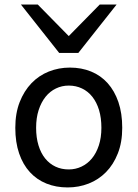

<svg xmlns="http://www.w3.org/2000/svg" viewBox="-20 -801 597 833"><path d="M136.7 -246.6Q136.7 -204.1 147 -170.4Q157.2 -136.7 176 -113.5Q194.8 -90.3 220.7 -78.1Q246.6 -65.9 278.3 -65.9Q307.6 -65.9 333.5 -78.1Q359.4 -90.3 378.7 -113.5Q397.9 -136.7 408.9 -170.4Q419.9 -204.1 419.9 -246.6Q419.9 -289.6 409.7 -323.5Q399.4 -357.4 380.6 -381.1Q361.8 -404.8 335.7 -417.2Q309.6 -429.7 278.3 -429.7Q248.5 -429.7 222.7 -417.2Q196.8 -404.8 177.7 -381.1Q158.7 -357.4 147.7 -323.5Q136.7 -289.6 136.7 -246.6ZM46.4 -246.6Q46.4 -309.6 65.4 -358.2Q84.5 -406.7 116.7 -440.2Q148.9 -473.6 191.9 -490.7Q234.9 -507.8 283.2 -507.8Q333.5 -507.8 375.2 -490.7Q417 -473.6 447 -440.2Q477.1 -406.7 493.7 -358.2Q510.3 -309.6 510.3 -246.6Q510.3 -183.6 491.2 -135.3Q472.2 -86.9 439.9 -54.2Q407.7 -21.5 364.7 -4.6Q321.8 12.2 273.4 12.2Q223.1 12.2 181.4 -4.6Q139.6 -21.5 109.6 -54.2Q79.6 -86.9 63 -135.3Q46.4 -183.6 46.4 -246.6ZM144 -781.2 278.3 -644.5 412.6 -781.2H485.8L319.8 -571.3H236.8L70.8 -781.2Z"/></svg>

Font: Andika New Basic
Style: Regular
Weight: 400
Designer: Victor Gaultney, Annie Olsen, Julie Remington, Don Collingsworth, Eric Hays
Foundry: SIL International
Version: Version 5.500; ttfautohint (v1.8.3)